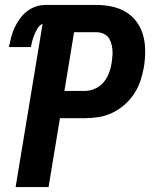

<svg xmlns="http://www.w3.org/2000/svg" viewBox="-20 -755 640 775"><path d="M43 0 152 -659Q139 -653 131.5 -640.5Q124 -628 119 -615.5Q114 -603 110.5 -590.5Q107 -578 105 -565H16Q20 -585 25 -604.5Q30 -624 38.5 -642.5Q47 -661 59.5 -678.5Q72 -696 88.5 -709Q105 -722 124.5 -728.5Q144 -735 164 -735H369Q401 -735 432 -728.5Q463 -722 489 -706Q515 -690 532.5 -665.5Q550 -641 558 -611.5Q566 -582 566 -549.5Q566 -517 561 -485Q556 -457 547 -429.5Q538 -402 522 -377.5Q506 -353 483.5 -333Q461 -313 434 -300Q407 -287 379 -282.5Q351 -278 323 -278H222L176 0ZM323 -388Q344 -388 364.5 -397.5Q385 -407 399 -424Q413 -441 420.5 -461.5Q428 -482 431 -503Q433 -517 434 -530.5Q435 -544 433.5 -557.5Q432 -571 428 -583.5Q424 -596 416 -605.5Q408 -615 395.5 -620Q383 -625 369 -625H279L240 -388Z"/></svg>

Font: Iosevka Aile Extrabold Oblique
Style: Regular
Weight: 800
Italic angle: -9°
Designer: Belleve Invis
Foundry: Belleve Invis
Version: Version 31.1.0; ttfautohint (v1.8.4)